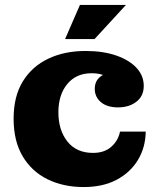

<svg xmlns="http://www.w3.org/2000/svg" viewBox="-20 -744 652 776"><path d="M243 -586 303 -724H489L362 -586ZM318 12Q236 12 172 -19.5Q108 -51 71.5 -112.5Q35 -174 35 -264Q35 -355 72.5 -415.5Q110 -476 175.5 -507Q241 -538 326 -538Q397 -538 450 -519.5Q503 -501 532 -469.5Q561 -438 561 -397Q561 -356 531.5 -333Q502 -310 457 -310Q413 -310 388 -331Q363 -352 363 -385Q363 -423 396 -441Q377 -448 350 -448Q288 -448 252 -404.5Q216 -361 216 -290Q216 -218 252.5 -172Q289 -126 356 -126Q402 -126 430 -151Q458 -176 465 -212H569Q568 -148 537.5 -97.5Q507 -47 451.5 -17.5Q396 12 318 12Z"/></svg>

Font: Montagu Slab 16pt
Style: Bold
Weight: 700
Designer: Florian Karsten
Foundry: Florian Karsten
Version: Version 1.000; ttfautohint (v1.8.3)